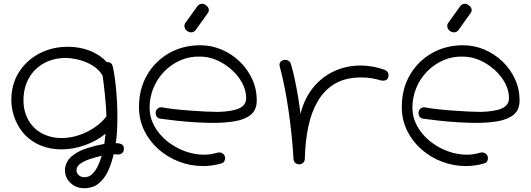

<svg xmlns="http://www.w3.org/2000/svg" viewBox="-20 -800 2804 1014"><path d="M424 194Q381 194 351 165Q321 136 323 92Q329 49 361.5 23Q394 -3 440 -17.5Q486 -32 531 -40Q534 -70 535.5 -79.5Q537 -89 538 -94Q490 -55 428 -33Q366 -11 304 -11Q245 -11 194 -32Q119 -64 79.5 -130.5Q40 -197 40 -273Q40 -355 79.5 -418Q119 -481 187 -517Q255 -553 339 -553Q399 -553 452 -533Q505 -513 544 -472Q561 -472 567.5 -465Q574 -458 576 -447Q587 -397 593.5 -324Q600 -251 600 -180Q600 -141 598 -106Q596 -71 591 -44Q639 -44 634 -11Q634 0 625.5 8Q617 16 602 16Q600 15 596 15Q592 15 580 15Q569 64 550 104.5Q531 145 500.5 169.5Q470 194 424 194ZM237 -81Q268 -71 305 -71Q371 -71 436 -102Q501 -133 542 -185Q542 -201 540 -231Q538 -261 534.5 -295.5Q531 -330 527.5 -358.5Q524 -387 522 -400Q505 -431 472 -452Q439 -473 399.5 -483.5Q360 -494 322 -494Q255 -492 206 -462.5Q157 -433 130.5 -383.5Q104 -334 104 -270Q104 -203 138.5 -152Q173 -101 237 -81ZM426 136Q451 136 468.5 118Q486 100 498 74Q510 48 517 23Q489 29 458 39Q427 49 405.5 63.5Q384 78 384 100Q384 115 396.5 125.5Q409 136 426 136Z M1149 63Q1125 70 1101 73.5Q1077 77 1052 77Q987 77 926.5 54Q866 31 818 -11Q770 -53 742 -110Q714 -167 714 -235Q714 -330 756.5 -403.5Q799 -477 872.5 -519Q946 -561 1038 -561Q1096 -561 1149.5 -538.5Q1203 -516 1245 -476Q1287 -436 1311.5 -383Q1336 -330 1336 -270Q1336 -220 1305 -194.5Q1274 -169 1222 -160Q1170 -151 1108 -151Q1066 -151 1014.5 -154Q963 -157 913.5 -162.5Q864 -168 828 -173Q814 -175 808 -183.5Q802 -192 802 -202Q802 -216 811.5 -225.5Q821 -235 837 -233Q855 -229 893 -224.5Q931 -220 976.5 -216.5Q1022 -213 1063.5 -211Q1105 -209 1131 -209Q1205 -211 1242.5 -227.5Q1280 -244 1280 -282Q1280 -323 1259 -362Q1238 -401 1202.5 -432.5Q1167 -464 1124.5 -482.5Q1082 -501 1038 -501Q982 -503 933 -481.5Q884 -460 847.5 -422.5Q811 -385 790.5 -335.5Q770 -286 770 -232Q770 -180 795 -134.5Q820 -89 862 -55Q904 -21 955 -2Q1006 17 1058 17Q1093 17 1129 6Q1132 5 1138 5Q1150 5 1159.5 13.5Q1169 22 1169 36Q1169 44 1164.5 52Q1160 60 1149 63ZM1016 -645Q1006 -629 989 -629Q981 -629 970 -635Q954 -646 954 -663Q954 -673 960 -680L1020 -764Q1026 -773 1033 -776.5Q1040 -780 1047 -780Q1058 -780 1065 -774Q1083 -763 1083 -747Q1083 -737 1076 -729Z M1560 68Q1547 68 1538.5 59.5Q1530 51 1530 38Q1527 -17 1520.5 -81Q1514 -145 1504.5 -211.5Q1495 -278 1483 -338.5Q1471 -399 1458 -446Q1456 -454 1456 -457Q1456 -470 1465.5 -477Q1475 -484 1486 -484Q1496 -484 1504.5 -478.5Q1513 -473 1516 -463Q1527 -428 1537 -380Q1547 -332 1555 -283.5Q1563 -235 1567 -198Q1586 -277 1631.5 -334.5Q1677 -392 1742.5 -423Q1808 -454 1885 -454Q1948 -454 2012 -431Q2032 -422 2032 -404Q2032 -374 2003 -374Q1996 -374 1992 -375Q1944 -391 1887 -391Q1805 -391 1749 -358Q1693 -325 1658.5 -266Q1624 -207 1608 -130Q1592 -53 1590 36Q1590 52 1580.5 60Q1571 68 1560 68Z M2537 63Q2513 70 2489 73.5Q2465 77 2440 77Q2375 77 2314.5 54Q2254 31 2206 -11Q2158 -53 2130 -110Q2102 -167 2102 -235Q2102 -330 2144.5 -403.5Q2187 -477 2260.5 -519Q2334 -561 2426 -561Q2484 -561 2537.5 -538.5Q2591 -516 2633 -476Q2675 -436 2699.5 -383Q2724 -330 2724 -270Q2724 -220 2693 -194.5Q2662 -169 2610 -160Q2558 -151 2496 -151Q2454 -151 2402.5 -154Q2351 -157 2301.5 -162.5Q2252 -168 2216 -173Q2202 -175 2196 -183.5Q2190 -192 2190 -202Q2190 -216 2199.5 -225.5Q2209 -235 2225 -233Q2243 -229 2281 -224.5Q2319 -220 2364.5 -216.5Q2410 -213 2451.5 -211Q2493 -209 2519 -209Q2593 -211 2630.5 -227.5Q2668 -244 2668 -282Q2668 -323 2647 -362Q2626 -401 2590.5 -432.5Q2555 -464 2512.5 -482.5Q2470 -501 2426 -501Q2370 -503 2321 -481.5Q2272 -460 2235.5 -422.5Q2199 -385 2178.5 -335.5Q2158 -286 2158 -232Q2158 -180 2183 -134.5Q2208 -89 2250 -55Q2292 -21 2343 -2Q2394 17 2446 17Q2481 17 2517 6Q2520 5 2526 5Q2538 5 2547.5 13.5Q2557 22 2557 36Q2557 44 2552.5 52Q2548 60 2537 63ZM2404 -645Q2394 -629 2377 -629Q2369 -629 2358 -635Q2342 -646 2342 -663Q2342 -673 2348 -680L2408 -764Q2414 -773 2421 -776.5Q2428 -780 2435 -780Q2446 -780 2453 -774Q2471 -763 2471 -747Q2471 -737 2464 -729Z"/></svg>

Font: Hachi Maru Pop
Style: Regular
Weight: 400
Designer: Nontynet
Foundry: Nontynet
Version: Version 1.300